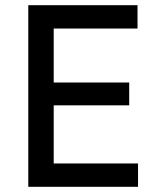

<svg xmlns="http://www.w3.org/2000/svg" viewBox="-20 -720 631 740"><path d="M89 0V-700H510V-610H187V-402H478V-314H187V-90H512V0Z"/></svg>

Font: Figtree Medium
Style: Regular
Weight: 500
Designer: Erik Kennedy
Foundry: Erik Kennedy
Version: Version 2.001; ttfautohint (v1.8.4.7-5d5b);gftools[0.9.27]